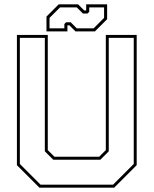

<svg xmlns="http://www.w3.org/2000/svg" viewBox="-20 -860 704 880"><path d="M160.5 0 57.5 -103V-700H199V-172L229.5 -141.5H434.5L465 -172V-700H606.5V-103L503.5 0ZM166 -13.5H498L593 -108.5V-686.5H478.5V-166.5L440 -128H224L185.5 -166.5V-686.5H71V-108.5ZM193 -716V-784L249 -840H338L366 -812H375V-840H471V-772L415 -716H326L298 -744H289V-716ZM207 -730H275V-750L283 -758H304L332 -730H409L457 -778V-826H389V-806L381 -798H360L332 -826H255L207 -778Z"/></svg>

Font: Tourney Thin Thin
Style: Regular
Weight: 250
Version: Version 1.015